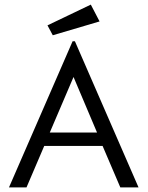

<svg xmlns="http://www.w3.org/2000/svg" viewBox="-20 -813 640 833"><path d="M502 0 425 -180H172L95 0H19L295 -634H305L581 0ZM299 -479 196 -238H401ZM209 -660 186 -703 374 -793 412 -720Z"/></svg>

Font: Inconsolata Expanded
Style: Regular
Weight: 400
Width: 7
Monospace: yes
Designer: Raph Levien, Cyreal, Brenton Simpson
Foundry: Raph Levien, Cyreal, Google
Version: Version 3.000; ttfautohint (v1.8.2.53-6de2)